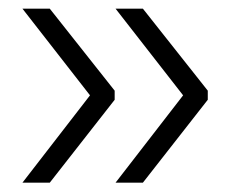

<svg xmlns="http://www.w3.org/2000/svg" viewBox="-20 -458 530 432"><path d="M182.5 -243.5 30.5 -438.5H92L238 -254V-233.5L92 -47H30.5ZM392 -243.5 240 -438.5H301.5L447.5 -254V-233.5L301.5 -47H240Z"/></svg>

Font: Anek Bangla Medium Light
Style: Regular
Weight: 300
Version: Version 1.003